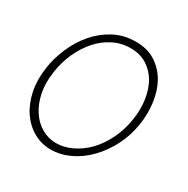

<svg xmlns="http://www.w3.org/2000/svg" viewBox="-152 -795 921 939"><g transform="rotate(30 308.0 -325.5)"><path d="M36.4 -327Q26 -254.7 38.6 -193.8Q51.2 -132.9 81.6 -88.3Q112 -43.7 156.7 -18.1Q201.3 7.4 254.8 7.4Q308.2 7.4 360.6 -17.1Q413 -41.7 456.4 -86.3Q499.8 -130.5 530.7 -191.2Q561.6 -251.9 572 -323.6Q580.6 -382.6 572.7 -442.1Q564.9 -501.7 538.5 -550Q512.2 -597.2 466.4 -627.6Q420.6 -658 353.6 -658Q286 -658 231.1 -628.6Q176.2 -599.2 136 -552Q95.4 -504.1 70.2 -445Q45 -386 36.4 -327ZM78.4 -327.2Q86.4 -385.7 110 -438.6Q133.7 -491.4 169 -531.8Q203.9 -571.7 249.3 -594.7Q294.7 -617.8 347.5 -617.8Q400.3 -617.8 438.8 -593.6Q477.3 -569.4 500.6 -529.6Q523.9 -488.8 531.8 -435.3Q539.7 -381.9 530.6 -323.4Q520.8 -258.8 494.3 -204.9Q467.8 -151 431.1 -112.7Q393.4 -74.5 349.3 -53.7Q305.2 -32.8 261.5 -32.8Q217.4 -32.8 179.8 -54.7Q142.2 -76.5 116.7 -115.3Q90.7 -154.2 79.6 -208.1Q68.6 -262 78.4 -327.2Z"/></g></svg>

Font: Josefin Slab Thin
Style: Italic
Weight: 100
Italic angle: -12°
Designer: Santiago Orozco
Foundry: Typemade
Version: Version 2.000